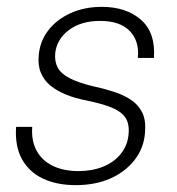

<svg xmlns="http://www.w3.org/2000/svg" viewBox="-20 -528 515 560"><path d="M201 12Q146 12 105.5 -7Q65 -26 44 -64Q23 -102 27 -158H74Q71 -118 86.5 -89Q102 -60 133.5 -44.5Q165 -29 209 -29Q249 -29 281 -42Q313 -55 332.5 -79.5Q352 -104 355 -136Q358 -168 345 -186Q332 -204 304 -215Q276 -226 232 -235Q200 -241 173 -252Q146 -263 127.5 -278Q109 -293 99.5 -315Q90 -337 93 -366Q96 -407 120.5 -439Q145 -471 185.5 -489.5Q226 -508 277 -508Q348 -508 391 -470.5Q434 -433 429 -359H382Q387 -408 358.5 -437.5Q330 -467 272 -467Q216 -467 180.5 -440Q145 -413 141 -372Q139 -348 148.5 -330.5Q158 -313 183 -300Q208 -287 249 -277Q282 -270 311.5 -260.5Q341 -251 362.5 -236.5Q384 -222 395 -199.5Q406 -177 403 -142Q400 -97 373 -62Q346 -27 302 -7.5Q258 12 201 12Z"/></svg>

Font: DM Sans 24pt ExtraLight
Style: Italic
Weight: 250
Italic angle: -10°
Designer: Colophon Foundry, Jonny Pinhorn
Foundry: Colophon Foundry
Version: Version 4.004;gftools[0.9.30]